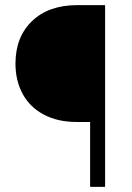

<svg xmlns="http://www.w3.org/2000/svg" viewBox="-20 -731 515 751"><path d="M332.5 0V-253.9H279.8Q206.5 -253.9 152.3 -282.2Q98.1 -310.5 69.3 -362.5Q40.5 -414.6 40.5 -482.4Q40.5 -586.4 105.5 -648.7Q170.4 -710.9 281.7 -710.9H391.1V0Z"/></svg>

Font: Vazir Thin
Style: Thin
Weight: 100
Designer: Saber Rastikerdar
Foundry: Saber Rastikerdar
Version: Version 30.0.0